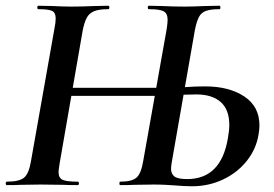

<svg xmlns="http://www.w3.org/2000/svg" viewBox="-30 -645 956 669"><path d="M579 1Q565 0 546 -1Q527 -2 506 -2L437 -1Q420 0 389 0Q386 0 386 -6Q386 -12 389 -12Q430 -12 446 -26.5Q462 -41 469 -84L551 -545Q554 -565 554 -576Q554 -598 540.5 -605.5Q527 -613 489 -613Q485 -613 485 -619Q485 -625 489 -625L533 -624Q577 -622 613 -622Q640 -622 684 -624L735 -625Q738 -625 738 -619Q738 -613 735 -613Q704 -613 687.5 -607Q671 -601 663 -585.5Q655 -570 649 -540L568 -77Q566 -63 566 -57Q566 -39 578 -30Q590 -21 622 -21Q740 -21 764 -163Q769 -191 769 -209Q769 -263 739 -289.5Q709 -316 654 -316Q609 -316 568 -312L565 -335Q616 -344 685 -344Q768 -344 821 -309Q874 -274 874 -208Q874 -194 871 -177Q863 -126 830 -84.5Q797 -43 747 -19.5Q697 4 639 4Q612 4 579 1ZM-6 -12Q38 -12 54.5 -26.5Q71 -41 78 -84L160 -547Q164 -566 164 -581Q164 -601 151.5 -607Q139 -613 104 -613Q100 -613 100 -619Q100 -625 104 -625L153 -624Q193 -622 218 -622Q254 -622 300 -624L347 -625Q351 -625 351 -619Q351 -613 347 -613Q315 -613 298 -606Q281 -599 272.5 -583.5Q264 -568 258 -538L178 -77Q174 -53 174 -46Q174 -25 188 -18.5Q202 -12 241 -12Q245 -12 245 -6Q245 0 241 0Q208 0 190 -1L112 -2L44 -1Q25 0 -6 0Q-10 0 -10 -6Q-10 -12 -6 -12ZM171 -339H560L556 -311H166Z"/></svg>

Font: Cormorant Infant
Style: Bold Italic
Weight: 700
Italic angle: -10°
Designer: Christian Thalmann (Catharsis Fonts)
Foundry: Catharsis Fonts
Version: Version 4.000